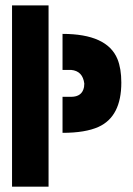

<svg xmlns="http://www.w3.org/2000/svg" viewBox="-20 -704 503 724"><path d="M25.4 0V-683.6H163.1V0ZM215.8 -203.1V-338.9H248Q290 -338.9 296.9 -376Q297.9 -381.8 297.9 -388.7Q292 -436.5 248 -440.4H215.8V-576.2Q383.8 -576.2 422.9 -481.4Q437.5 -445.3 437.5 -392.6Q437.5 -264.6 351.6 -225.6Q301.8 -203.1 215.8 -203.1Z"/></svg>

Font: Post No Bills Colombo ExtraBold
Style: Regular
Weight: 800
Designer: Kosala Senevirathne, Siva Puranthara, Lasantha Premarathna, Tharique Azeez
Foundry: Mooniak
Version: Version 1.220 ; ttfautohint (v1.6)